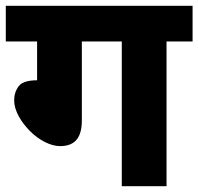

<svg xmlns="http://www.w3.org/2000/svg" viewBox="-20 -642 684 662"><path d="M399.9 -499V0H554.2V-499H644V-622.1H0V-499H107.9V-365.2C76.2 -365.2 54.7 -358.4 44.4 -344.7C34.2 -331.1 28.8 -314.9 28.8 -295.9C28.8 -261.2 51.3 -222.7 82.5 -190.9C113.8 -159.2 153.8 -138.2 187 -138.2C236.3 -138.2 262.2 -164.6 262.2 -227.1V-499Z"/></svg>

Font: Noto Reveo Sans
Style: Regular
Weight: 800
Designer: Monotype Design Team
Foundry: Monotype Imaging Inc.
Version: Version 2.007